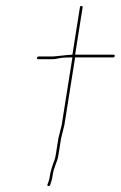

<svg xmlns="http://www.w3.org/2000/svg" viewBox="-20 -608 402 639"><path d="M157 -420H108C105.4 -420 103.8 -418.5 103.3 -415.5C102.8 -412.5 103.9 -411 108 -411H157C161 -411 167.4 -412 176.2 -414C185.1 -416 200 -417 221 -417L185.3 -192L174.4 -148L166.1 -96C164.7 -86.7 163.1 -79.8 161.4 -75.5C159.7 -71.2 158 -66.5 156.2 -61.5C154.4 -56.5 152.3 -50 150.1 -42C147.8 -34 146.4 -27.3 145.9 -22C145.4 -16.7 143.9 -10.7 141.6 -4L138 6C136.9 8.7 137.8 10.3 140.7 11C143.6 11.7 145.6 10.7 146.7 8L150.2 -2C152.7 -9.3 154.5 -17.3 155.5 -26C156.6 -34.7 159.7 -46 164.9 -60L170.1 -74C171.9 -78.7 173.5 -86 175.1 -96L183.2 -147L194.3 -192L230 -417H357C359.6 -417 361.2 -418.5 361.7 -421.5C362.2 -424.5 361.1 -426 357 -426H230L255 -584C255.4 -586.7 254.1 -588 251.1 -588C248.1 -588 246.4 -586.7 246 -584L221 -426C216.3 -426 211.3 -425.7 205.8 -425Z"/></svg>

Font: Proton
Style: LitCndIt
Weight: 500
Version: Version 1.017